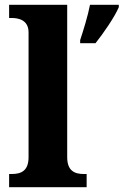

<svg xmlns="http://www.w3.org/2000/svg" viewBox="-20 -780 515 800"><path d="M18 0H341V-55H329C291 -55 260 -68 260 -125V-760H18V-705H29C55 -705 99 -698 99 -645V-125C99 -68 68 -55 29 -55H18ZM314 -613V-600H378C412 -643 457 -708 475 -750V-760H355C347 -717 327 -652 314 -613Z"/></svg>

Font: Noto Serif Hentaigana Bold
Style: Regular
Weight: 700
Designer: Kazuhiro Yamada
Foundry: nipponia
Version: Version 1.000